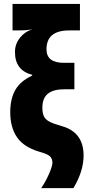

<svg xmlns="http://www.w3.org/2000/svg" viewBox="-20 -780 468 978"><path d="M32.2 -208Q32.2 -276.9 58.1 -322Q84 -367.2 144 -395V-398.9Q56.2 -421.4 56.2 -515.1Q56.2 -556.2 82.3 -588.4Q108.4 -620.6 145 -629.9Q122.6 -627 107.2 -626Q91.8 -625 75.2 -625H43.9V-759.8H387.2V-625H332Q216.8 -625 216.8 -528.8Q216.8 -460 305.2 -460H358.9V-325.2H306.2Q252 -325.2 223.9 -302.7Q195.8 -280.3 195.8 -231Q195.8 -203.6 203.9 -187Q211.9 -170.4 233.6 -159.4Q255.4 -148.4 295.9 -137.2Q405.8 -106 405.8 12.2Q405.8 91.8 354 178.2H189.9Q205.6 155.8 218.5 129.9Q231.4 104 239.3 82Q247.1 60.1 247.1 49.8Q247.1 28.3 234.6 16.4Q222.2 4.4 178.2 -7.8Q101.1 -30.8 66.7 -80.8Q32.2 -130.9 32.2 -208Z"/></svg>

Font: Open Sans Condensed ExtraBold
Style: Regular
Weight: 800
Width: 3
Designer: Monotype Design Team
Foundry: Monotype Imaging Inc.
Version: Version 3.000; ttfautohint (v1.8.4)